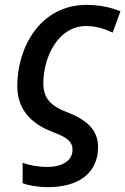

<svg xmlns="http://www.w3.org/2000/svg" viewBox="-20 -569 515 789"><path d="M178 200C303 200 383 142 383 35C383 -31 341 -74 263 -105C190 -132 158 -163 158 -227C158 -333 218 -462 334 -462C381 -462 417 -447 443 -435L475 -523C438 -537 393 -549 336 -549C145 -549 51 -374 51 -216C51 -104 127 -53 198 -26C263 -2 278 17 278 47C278 87 242 117 174 117C136 117 100 110 73 100V184C97 193 134 200 178 200Z"/></svg>

Font: Noto Sans Medium
Style: Italic
Weight: 500
Italic angle: -12°
Designer: Monotype Design Team
Foundry: Monotype Imaging Inc.
Version: Version 2.013